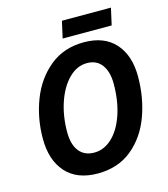

<svg xmlns="http://www.w3.org/2000/svg" viewBox="-127 -973 948 1082"><g transform="rotate(-15 347.0 -432.0)"><path d="M60 -259Q60 -378 101 -484.5Q142 -591 224 -658Q306 -725 423 -725Q542 -725 605.5 -654Q669 -583 669 -460Q669 -337 629.5 -229.5Q590 -122 509 -56Q428 10 310 10Q189 10 124.5 -62Q60 -134 60 -259ZM526 -456Q526 -526 496 -566.5Q466 -607 410 -607Q351 -607 303.5 -559.5Q256 -512 229 -432.5Q202 -353 202 -260Q202 -187 233 -148Q264 -109 321 -109Q378 -109 425 -153Q472 -197 499 -276.5Q526 -356 526 -456ZM336 -874H622L600 -776H314Z"/></g></svg>

Font: Noto Sans Display
Style: Bold Italic
Weight: 700
Italic angle: -12°
Designer: Monotype Design team
Foundry: Monotype Imaging Inc.
Version: Version 1.000